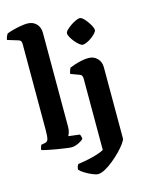

<svg xmlns="http://www.w3.org/2000/svg" viewBox="-144 -886 893 1172"><g transform="rotate(-15 303.0 -300.0)"><path d="M214 0Q204 0 178.5 -3.5Q153 -7 122.5 -12Q92 -17 66.5 -22.5Q41 -28 29 -32Q29 -40 32 -49Q35 -58 38 -63L60 -67Q77 -69 82 -85Q87 -101 87 -146V-688Q87 -696 83.5 -703.5Q80 -711 70 -714L1 -735Q3 -749 7.5 -758.5Q12 -768 15 -772Q26 -777 49 -783.5Q72 -790 99 -795Q126 -800 146 -800Q181 -800 202.5 -778Q224 -756 224 -721V-127Q224 -106 219 -91.5Q214 -77 210 -71L282 -62Q284 -58 286.5 -50Q289 -42 289 -33Q283 -26 269.5 -18Q256 -10 241 -5Q226 0 214 0ZM327 200Q315 200 292 190.5Q269 181 247 167.5Q225 154 215 142Q215 130 219 121Q223 112 226 109Q261 104 292 97.5Q323 91 348 83Q373 75 392 65V-388Q392 -397 388 -404.5Q384 -412 374 -415L320 -435Q322 -448 326 -458.5Q330 -469 333 -472Q344 -477 364 -483.5Q384 -490 407.5 -495Q431 -500 451 -500Q486 -500 507.5 -477.5Q529 -455 529 -421V28Q529 38 514 59Q499 80 475.5 104Q452 128 425 150Q398 172 372 186Q346 200 327 200ZM441 -587Q433 -587 420 -597.5Q407 -608 394.5 -623Q382 -638 373.5 -653.5Q365 -669 365 -679Q365 -688 376.5 -699.5Q388 -711 404.5 -722.5Q421 -734 437.5 -741.5Q454 -749 463 -749Q473 -749 485 -738Q497 -727 508 -711.5Q519 -696 527 -681Q535 -666 535 -655Q535 -647 524 -635Q513 -623 498 -612Q483 -601 467 -594Q451 -587 441 -587Z"/></g></svg>

Font: Texturina Medium 12pt
Style: Bold
Weight: 700
Version: Version 1.002